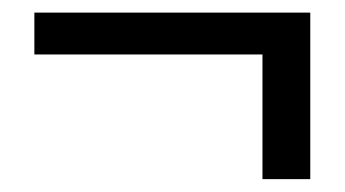

<svg xmlns="http://www.w3.org/2000/svg" viewBox="-20 -360 539 300"><path d="M390.1 -80.1V-274.9H33.7V-340.3H464.8V-80.1Z"/></svg>

Font: Elstob 6pt
Style: Bold
Weight: 700
Designer: Peter S. Baker
Version: Version 1.015